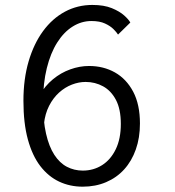

<svg xmlns="http://www.w3.org/2000/svg" viewBox="-20 -726 690 758"><path d="M306.5 11Q256 11 213.5 -9Q171 -29 139.2 -70.2Q107.5 -111.5 90 -175.5Q72.5 -239.5 72.5 -328Q72.5 -414 93 -483.8Q113.5 -553.5 150 -603.2Q186.5 -653 236.2 -679.8Q286 -706.5 344.5 -706.5Q390.5 -706.5 421.5 -693.8Q452.5 -681 470.5 -664.8Q488.5 -648.5 494.5 -637L446 -589.5Q440.5 -598.5 428 -611Q415.5 -623.5 394.5 -633.2Q373.5 -643 341 -643Q301.5 -643 266.8 -621.2Q232 -599.5 205.8 -558Q179.5 -516.5 164.8 -457Q150 -397.5 150 -322.5Q150 -249.5 161.8 -198.2Q173.5 -147 194.5 -114.8Q215.5 -82.5 244.2 -67.5Q273 -52.5 307 -52.5Q349 -52.5 383 -74Q417 -95.5 437 -136.8Q457 -178 457 -236.5Q457 -295 437.8 -331.5Q418.5 -368 387 -385.2Q355.5 -402.5 318 -402.5Q291 -402.5 263.8 -392Q236.5 -381.5 213.2 -360.5Q190 -339.5 174 -308.5Q158 -277.5 153.5 -236.5L106.5 -262.5Q113.5 -311.5 135.5 -349.2Q157.5 -387 189 -413Q220.5 -439 257.5 -452.2Q294.5 -465.5 331.5 -465.5Q388.5 -465.5 433.8 -440Q479 -414.5 505.8 -364Q532.5 -313.5 532.5 -238.5Q532.5 -182 516.2 -136Q500 -90 470.2 -57.2Q440.5 -24.5 398.8 -6.8Q357 11 306.5 11Z"/></svg>

Font: Trispace Thin Light
Style: Regular
Weight: 300
Version: Version 1.210